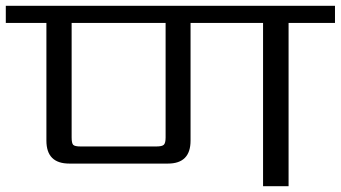

<svg xmlns="http://www.w3.org/2000/svg" viewBox="-40 -642 1175 662"><path d="M531 -168V-563H207V-168Q207 -148 212.5 -142.5Q218 -137 238 -137H499Q519 -137 525 -143Q531 -149 531 -168ZM1115 -622V-563H955V0H867V-563H617V-157Q617 -78 539 -78H199Q120 -78 120 -157V-563H-20V-622Z"/></svg>

Font: Sarpanch
Style: Regular
Weight: 400
Designer: Manushi Parikh (Devanagari and Latin), Jyotish Sonowal (Devanagari)
Foundry: Indian Type Foundry
Version: Version 2.004;PS 1.0;hotconv 1.0.78;makeotf.lib2.5.61930; tt